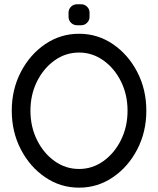

<svg xmlns="http://www.w3.org/2000/svg" viewBox="-20 -864 735 893"><path d="M347.7 -619.6Q285.2 -619.6 233.9 -583Q182.6 -546.4 152.1 -485.1Q121.6 -423.8 121.6 -349.1Q121.6 -274.4 152.1 -212.9Q182.6 -151.4 233.9 -114.7Q285.2 -78.1 347.7 -78.1Q409.7 -78.1 460.9 -114.7Q512.2 -151.4 542.7 -212.9Q573.2 -274.4 573.2 -349.1Q573.2 -423.8 542.7 -485.1Q512.2 -546.4 460.9 -583Q409.7 -619.6 347.7 -619.6ZM347.7 8.8Q261.2 8.8 190.2 -39.6Q119.1 -87.9 76.9 -169.2Q34.7 -250.5 34.7 -349.1Q34.7 -447.8 76.9 -529.1Q119.1 -610.4 190.2 -658.7Q261.2 -707 347.7 -707Q434.1 -707 505.1 -658.7Q576.2 -610.4 618.4 -529.1Q660.6 -447.8 660.6 -349.1Q660.6 -250.5 618.4 -169.2Q576.2 -87.9 505.1 -39.6Q434.1 8.8 347.7 8.8ZM357.4 -844.2Q373.5 -844.2 385 -832.8Q396.5 -821.3 396.5 -805.2V-786.1Q396.5 -769.5 385 -758.1Q373.5 -746.6 357.4 -746.6H338.4Q321.8 -746.6 310.3 -758.1Q298.8 -769.5 298.8 -786.1V-805.2Q298.8 -821.3 310.3 -832.8Q321.8 -844.2 338.4 -844.2Z"/></svg>

Font: Qaz
Style: Regular
Weight: 400
Designer: GGBotNet
Foundry: f0n7
Version: 0.70